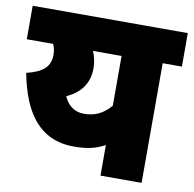

<svg xmlns="http://www.w3.org/2000/svg" viewBox="-72 -695 775 768"><g transform="rotate(10 315.0 -311.0)"><path d="M630 -622H0V-486H107C113 -473 116 -458 116 -444C116 -396 90 -370 21 -353C51 -197 119 -96 259 -96C308 -96 344 -102 385 -124V0H552V-486H630ZM195 -289C248 -313 283 -353 283 -418C283 -444 277 -466 269 -486H385V-284C355 -248 320 -232 276 -232C236 -232 209 -256 195 -289Z"/></g></svg>

Font: Noto Sans SemiCondensed Black
Style: Italic
Weight: 900
Width: 4
Italic angle: -12°
Designer: Monotype Design Team
Foundry: Monotype Imaging Inc.
Version: Version 2.013